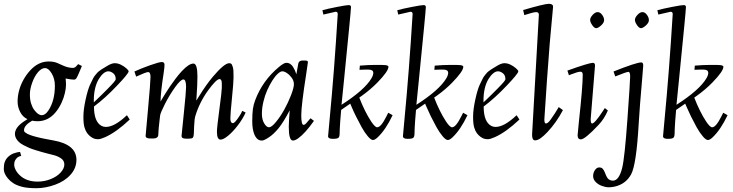

<svg xmlns="http://www.w3.org/2000/svg" viewBox="-53 -732 3876 1015"><path d="M116.9 -94Q74 -69.3 74 -43.9Q74 -35.9 80.8 -31.4Q87.6 -26.9 92.7 -24Q97.7 -21.2 106.2 -18.3Q114.7 -15.4 121.7 -13.1Q128.7 -10.7 139.9 -8.1Q151.1 -5.4 158.9 -3.5Q166.7 -1.7 179.7 1Q201.2 5.4 231 10.7Q351.1 32.5 351.1 113Q351.1 156.7 320.1 191.4Q289.1 226.1 238.2 244.5Q187.3 262.9 139.9 262.9Q92.5 262.9 64.5 255.7Q36.4 248.5 18.7 237.3Q1 226.1 -11.2 211.4Q-33 185.3 -33 162Q-33 138.7 -28.2 125.2Q-23.4 111.8 -15.9 103.3Q-8.3 94.7 0.9 88.4Q10 82 19 78.9Q39.8 71.8 53 71L59.1 92Q36.6 95.7 25.9 117.7Q22 126 22 138.7Q22 151.4 30.4 167.4Q38.8 183.3 54.2 197Q88.6 228 146 228Q182.1 228 215 214.8Q247.8 201.7 267.5 180.2Q287.1 158.7 287.1 137.7Q287.1 116.7 269.4 105Q251.7 93.3 232.8 88.5Q213.9 83.7 197.5 79.5Q181.2 75.2 169.2 71.9Q157.2 68.6 135.6 61.9Q114 55.2 101.3 49.8Q88.6 44.4 72.4 35.9Q56.2 27.3 47.4 19Q25.9 -1.2 25.9 -23.9Q25.9 -57.9 73.2 -89.8Q79.8 -94.2 92 -102.1Q67.1 -113.5 53.6 -140.1Q40 -166.7 40 -195.4Q40 -224.1 48 -253.7Q55.9 -283.2 71 -310.3Q86.2 -337.4 106 -359.1Q149.4 -407 204.1 -407Q232.2 -407 251.3 -398.4Q270.5 -389.9 281.2 -385Q308.1 -373 333 -373Q343.5 -373 353 -385L360.1 -393.1L379.9 -383.1Q375.2 -372.1 365.1 -347.8Q355 -323.5 350.2 -317.3Q345.5 -311 337.4 -311Q325.2 -311 293.9 -316.9Q295.9 -298.8 295.9 -282.5Q295.9 -266.1 290 -240Q284.2 -213.9 271.7 -187.4Q259.3 -160.9 241.9 -139.6Q202.6 -91.1 145 -91.1Q131.8 -91.1 116.9 -94ZM127.9 -150.9Q148.9 -123 167.6 -123Q186.3 -123 202.6 -147.5Q237.1 -199 237.1 -279.1Q237.1 -315.7 220.2 -343.9Q203.4 -372.1 184.9 -372.1Q166.5 -372.1 147.9 -350.5Q129.4 -328.9 117.2 -294.9Q105 -261 105 -232.9Q105 -204.8 111.6 -184.3Q118.2 -163.8 127.9 -150.9Z M513.4 -383.3Q537.1 -397.9 553.3 -397.9Q569.6 -397.9 585.3 -390.3Q601.1 -382.6 614 -371.6Q627 -360.6 627 -354.7Q627 -348.9 609.9 -328.2Q592.8 -307.6 567.1 -280.8Q504.2 -214.1 443.8 -168.9Q443.8 -87.9 484.1 -66.4Q494.4 -61 506.8 -61Q552 -61 616 -121.1Q617.2 -122.6 617.9 -123L632.8 -100.1Q562.7 -33.9 503.7 -7.3Q478.8 3.9 466.3 3.9Q453.9 3.9 445.2 1Q436.5 -2 426.1 -9.6Q415.8 -17.3 407.5 -28.6Q399.2 -39.8 393.6 -58.7Q387.9 -77.6 387.9 -115Q387.9 -152.3 399.4 -205Q410.9 -257.6 422.9 -283.8Q434.8 -310.1 439.9 -319.1Q445.1 -328.1 451 -335.3Q457 -342.5 461.2 -347.3Q465.3 -352.1 472.8 -357.4Q480.2 -362.8 483.6 -365.1Q487.1 -367.4 496 -372.7Q504.9 -377.9 513.4 -383.3ZM442.9 -190.9Q443.1 -191.2 456.9 -204.2Q470.7 -217.3 486.6 -232.8Q502.4 -248.3 519.3 -265.6Q558.8 -305.4 558.8 -313Q558.8 -334.2 545.7 -344.6Q532.5 -355 519.8 -355Q507.1 -355 494.1 -344.2Q481.2 -333.5 469.5 -314.5Q442.9 -270.5 442.9 -199Z M729.7 -351.1Q725.6 -351.1 708.7 -345L666.7 -326.9L657.7 -354Q693.4 -370.4 740.7 -387.2Q788.1 -404.1 802.4 -404.1Q816.7 -404.1 816.7 -389.8Q816.7 -375.5 811.8 -343.3Q796.4 -245.1 795.7 -195.1Q798.1 -199.2 802.2 -206.4Q806.4 -213.6 819.3 -234.5Q832.3 -255.4 845.1 -274.4Q857.9 -293.5 875.5 -316.7Q893.1 -339.8 908.7 -356.4Q945.8 -396 969.7 -396Q990.7 -396 990.7 -327.9Q990.7 -285.6 986.1 -220.7L984.6 -200Q990.2 -209 999.8 -224.1Q1037.8 -285.4 1071.3 -325.2Q1132.6 -397.9 1158.7 -397.9Q1169.9 -397.9 1173.6 -388.9Q1177.2 -379.9 1178.7 -374.3Q1180.2 -368.7 1180.9 -359.4Q1181.6 -346.7 1181.6 -321.5Q1181.6 -296.4 1173.2 -212.9Q1164.8 -129.4 1164.8 -105.2Q1164.8 -81.1 1178.7 -81.1Q1188.5 -81.1 1211.7 -116.9Q1222.4 -132.6 1227.8 -146L1245.6 -137Q1229.7 -102.3 1203.7 -68.5Q1177.7 -34.7 1152.7 -14.3Q1127.7 6.1 1112.8 6.1Q1093.8 6.1 1093.8 -35.9Q1093.8 -57.6 1106.7 -153.7Q1119.6 -249.8 1119.6 -268.1V-289.6Q1119.6 -314 1107.7 -314Q1090.6 -314 1046.6 -253.4Q1000.7 -189.9 978.8 -116Q978.8 -115.7 977.9 -111.9Q977.1 -108.2 976.3 -103Q975.6 -97.9 974.9 -88.1Q972.7 -63.7 972.2 -36.5Q971.7 -9.3 966.4 -4.2Q961.2 1 945.8 1H929.7Q906.7 1 906.7 -12.9Q906.7 -16.6 918.7 -131.8Q930.7 -247.1 930.7 -271.7Q930.7 -312 916.4 -312Q902.1 -312 872.7 -271.1Q843.3 -230.2 819 -182.5Q794.7 -134.8 793.3 -120.6Q792 -106.4 789.8 -89.8Q785.4 -56.6 783.7 -19Q783.7 -10.3 776.7 -5.1Q769.8 0 759.8 0H740.7Q716.8 0 716.8 -13.9Q716.8 -14.6 729.7 -157.3Q742.7 -300 742.7 -325.6Q742.7 -351.1 729.7 -351.1Z M1495.6 11Q1473.6 11 1473.6 -61Q1473.6 -85.4 1478.5 -148.9Q1445.8 -86.2 1419.8 -54.3Q1393.8 -22.5 1368 -5.7Q1342.3 11 1332.6 11Q1323 11 1316.8 8.5Q1310.5 6.1 1303.7 -1.3Q1296.9 -8.8 1292 -20.5Q1280.5 -48.1 1280.5 -89.6Q1280.5 -131.1 1283.8 -155Q1287.1 -179 1295.9 -202.1Q1335.2 -306.4 1421.6 -377.9Q1448 -399.9 1460.3 -399.9Q1472.7 -399.9 1481.6 -393.7Q1490.5 -387.5 1496.1 -378.4Q1507.8 -359.9 1513.7 -339.1L1523.7 -395Q1526.6 -412.1 1546.6 -412.1H1556.6Q1568.1 -412.1 1571.4 -410Q1574.7 -408 1574.7 -402.8Q1574.7 -397.7 1565.9 -341.8Q1539.6 -174.1 1539.6 -123Q1539.6 -72 1551.5 -72Q1558.6 -72 1565.1 -79.6Q1571.5 -87.2 1574 -90Q1576.4 -92.8 1580.8 -97.9Q1585.2 -103 1588.6 -106.9L1606.7 -93Q1559.6 -26.4 1522.7 -0.2Q1506.8 11 1495.6 11ZM1359.6 -255.1Q1347.2 -227.3 1339.4 -194.1Q1331.5 -160.9 1331.5 -130.4Q1331.5 -99.9 1343.8 -79.5Q1356 -59.1 1369.3 -59.1Q1382.6 -59.1 1405.6 -86.9Q1428.7 -114.7 1449.5 -152Q1470.2 -189.2 1485.5 -228.8Q1500.7 -268.3 1500.7 -286.5Q1500.7 -304.7 1489.6 -320.3Q1478.5 -335.9 1464.2 -345.5Q1450 -355 1439.7 -355Q1429.4 -355 1415.2 -341.9Q1400.9 -328.9 1386.5 -305.9Q1372.1 -283 1359.6 -255.1Z M1721.4 -669.9 1656.5 -655 1651.4 -678Q1679.4 -685.8 1728.9 -695.4Q1778.3 -705.1 1790.4 -705.1Q1802.5 -705.1 1802.5 -694.8Q1802.5 -676.3 1764.9 -301.8L1752.4 -178Q1874.8 -256.6 1910.9 -318.4Q1920.4 -334.5 1920.4 -346.9Q1920.4 -364 1895.5 -364H1875.5L1847.4 -363L1849.4 -385Q1893.3 -388.9 1934.6 -388.9Q1975.8 -388.9 1985.6 -387.7Q2000.5 -385.5 2000.5 -378.9Q2000.5 -355.7 1942.4 -295.9Q1905.5 -258.3 1860.8 -226.3L1846.4 -216.1Q1875.2 -141.4 1909.2 -89.8Q1929.7 -59.1 1940.9 -59.1Q1961.2 -59.1 1989.7 -116.7L1999.5 -136L2022.5 -123Q1985.8 -45.7 1942.9 -5.4Q1928.7 8.1 1918.3 8.1Q1908 8.1 1891.2 -11.7Q1874.5 -31.5 1858.9 -59.6Q1825.4 -120.8 1807.1 -164.3L1798.6 -184.1L1750.5 -150.9Q1744.4 -79.8 1743.4 -54.9L1742.4 -25.9Q1742.4 -10 1736.5 -4Q1730.5 2 1705.9 2Q1681.4 2 1681.4 -12Q1681.4 -14.6 1689 -95.5Q1714.4 -360.4 1732.4 -657V-658Q1732.4 -669.9 1721.4 -669.9Z M2117.2 -669.9 2052.2 -655 2047.1 -678Q2075.2 -685.8 2124.6 -695.4Q2174.1 -705.1 2186.2 -705.1Q2198.2 -705.1 2198.2 -694.8Q2198.2 -676.3 2160.6 -301.8L2148.2 -178Q2270.5 -256.6 2306.6 -318.4Q2316.2 -334.5 2316.2 -346.9Q2316.2 -364 2291.3 -364H2271.2L2243.2 -363L2245.1 -385Q2289.1 -388.9 2330.3 -388.9Q2371.6 -388.9 2381.3 -387.7Q2396.2 -385.5 2396.2 -378.9Q2396.2 -355.7 2338.1 -295.9Q2301.3 -258.3 2256.6 -226.3L2242.2 -216.1Q2271 -141.4 2304.9 -89.8Q2325.4 -59.1 2336.7 -59.1Q2356.9 -59.1 2385.5 -116.7L2395.3 -136L2418.2 -123Q2381.6 -45.7 2338.6 -5.4Q2324.5 8.1 2314.1 8.1Q2303.7 8.1 2287 -11.7Q2270.3 -31.5 2254.6 -59.6Q2221.2 -120.8 2202.9 -164.3L2194.3 -184.1L2146.2 -150.9Q2140.1 -79.8 2139.2 -54.9L2138.2 -25.9Q2138.2 -10 2132.2 -4Q2126.2 2 2101.7 2Q2077.1 2 2077.1 -12Q2077.1 -14.6 2084.7 -95.5Q2110.1 -360.4 2128.2 -657V-658Q2128.2 -669.9 2117.2 -669.9Z M2573.5 -383.3Q2597.2 -397.9 2613.4 -397.9Q2629.6 -397.9 2645.4 -390.3Q2661.1 -382.6 2674.1 -371.6Q2687 -360.6 2687 -354.7Q2687 -348.9 2669.9 -328.2Q2652.8 -307.6 2627.2 -280.8Q2564.2 -214.1 2503.9 -168.9Q2503.9 -87.9 2544.2 -66.4Q2554.4 -61 2566.9 -61Q2612.1 -61 2676 -121.1Q2677.2 -122.6 2678 -123L2692.9 -100.1Q2622.8 -33.9 2563.7 -7.3Q2538.8 3.9 2526.4 3.9Q2513.9 3.9 2505.2 1Q2496.6 -2 2486.2 -9.6Q2475.8 -17.3 2467.5 -28.6Q2459.2 -39.8 2453.6 -58.7Q2448 -77.6 2448 -115Q2448 -152.3 2459.5 -205Q2470.9 -257.6 2482.9 -283.8Q2494.9 -310.1 2500 -319.1Q2505.1 -328.1 2511.1 -335.3Q2517.1 -342.5 2521.2 -347.3Q2525.4 -352.1 2532.8 -357.4Q2540.3 -362.8 2543.7 -365.1Q2547.1 -367.4 2556 -372.7Q2564.9 -377.9 2573.5 -383.3ZM2502.9 -190.9Q2503.2 -191.2 2517 -204.2Q2530.8 -217.3 2546.6 -232.8Q2562.5 -248.3 2579.3 -265.6Q2618.9 -305.4 2618.9 -313Q2618.9 -334.2 2605.7 -344.6Q2592.5 -355 2579.8 -355Q2567.1 -355 2554.2 -344.2Q2541.3 -333.5 2529.5 -314.5Q2502.9 -270.5 2502.9 -199Z M2795.7 -654.1Q2795.7 -668 2781.4 -668Q2767.1 -668 2718.8 -652.1L2712.6 -679Q2825.9 -711.9 2848.4 -711.9Q2870.8 -711.9 2870.8 -696Q2870.8 -693.4 2868.4 -669.4Q2852.8 -515.9 2838.7 -310.7Q2824.7 -105.5 2824.7 -101.1Q2824.7 -79.1 2832.8 -79.1Q2843.5 -79.1 2858.6 -100.8Q2883.3 -135.7 2895.5 -157.2L2900.6 -166L2922.9 -149.9Q2887.7 -83.3 2841.3 -34.2Q2821.8 -13.4 2805.4 -1.7Q2789.1 10 2775.6 10Q2759.8 10 2759.8 -20Z M3092.5 -385 3069.6 -102.1Q3069.6 -79.1 3076.9 -79.1Q3090.8 -79.1 3131.1 -140.6L3144.5 -160.9L3160.4 -147.9Q3141.4 -103.3 3110.6 -71Q3039.1 4.9 3017.6 4.9Q3000.5 4.9 3000.5 -17.1Q3000.5 -24.9 3007.1 -86.7Q3027.6 -274.2 3027.6 -336.9Q3027.6 -353 3015.6 -353Q3002.2 -353 2966.3 -338.9L2954.6 -334L2946.5 -358.9Q3061.5 -399.9 3081.5 -399.9Q3092.5 -399.9 3092.5 -385ZM3098.6 -583Q3088.9 -583 3077.8 -599Q3066.7 -615 3066.7 -626.8Q3066.7 -638.7 3080 -653.3Q3093.3 -668 3106.4 -668Q3119.6 -668 3130.1 -653.7Q3140.6 -639.4 3140.6 -625.5Q3140.6 -611.6 3124.5 -597.3Q3108.4 -583 3098.6 -583Z M3337.4 -402.1Q3347.4 -402.1 3347.4 -385Q3347.4 -381.1 3342.8 -327.6Q3328.1 -160.2 3323.7 -81.8Q3311.3 139.2 3283 190.4Q3254.6 241.5 3196 254.6Q3180.7 258.1 3164.7 258.1Q3148.7 258.1 3128.7 250.7Q3108.6 243.4 3095.6 229.6Q3082.5 215.8 3082.5 198.5Q3082.5 181.2 3092.2 167.1Q3101.8 153.1 3114.4 153.1Q3127 153.1 3133.3 160.3Q3139.6 167.5 3143.6 177.7Q3147.5 188 3152.1 198.2Q3162.8 222.9 3187.5 222.9Q3219.2 222.9 3236.1 155.8Q3249 104.7 3263.7 -100Q3278.3 -304.7 3278.3 -328.4Q3278.3 -352.1 3268.9 -352.1Q3259.5 -352.1 3199.5 -327.9L3190.4 -354Q3311 -402.1 3337.4 -402.1ZM3335.4 -583Q3325.7 -583 3314.6 -599Q3303.5 -615 3303.5 -626.8Q3303.5 -638.7 3316.8 -653.3Q3330.1 -668 3343.3 -668Q3356.4 -668 3366.9 -653.7Q3377.4 -639.4 3377.4 -625.5Q3377.4 -611.6 3361.3 -597.3Q3345.2 -583 3335.4 -583Z M3492.2 -669.9 3427.2 -655 3422.1 -678Q3450.2 -685.8 3499.6 -695.4Q3549.1 -705.1 3561.2 -705.1Q3573.2 -705.1 3573.2 -694.8Q3573.2 -676.3 3535.6 -301.8L3523.2 -178Q3645.5 -256.6 3681.6 -318.4Q3691.2 -334.5 3691.2 -346.9Q3691.2 -364 3666.3 -364H3646.2L3618.2 -363L3620.1 -385Q3664.1 -388.9 3705.3 -388.9Q3746.6 -388.9 3756.3 -387.7Q3771.2 -385.5 3771.2 -378.9Q3771.2 -355.7 3713.1 -295.9Q3676.3 -258.3 3631.6 -226.3L3617.2 -216.1Q3646 -141.4 3679.9 -89.8Q3700.4 -59.1 3711.7 -59.1Q3731.9 -59.1 3760.5 -116.7L3770.3 -136L3793.2 -123Q3756.6 -45.7 3713.6 -5.4Q3699.5 8.1 3689.1 8.1Q3678.7 8.1 3662 -11.7Q3645.3 -31.5 3629.6 -59.6Q3596.2 -120.8 3577.9 -164.3L3569.3 -184.1L3521.2 -150.9Q3515.1 -79.8 3514.2 -54.9L3513.2 -25.9Q3513.2 -10 3507.2 -4Q3501.2 2 3476.7 2Q3452.1 2 3452.1 -12Q3452.1 -14.6 3459.7 -95.5Q3485.1 -360.4 3503.2 -657V-658Q3503.2 -669.9 3492.2 -669.9Z"/></svg>

Font: Linden Hill
Style: Italic
Weight: 400
Italic angle: -5.60001°
Version: Version 1.201